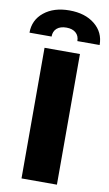

<svg xmlns="http://www.w3.org/2000/svg" viewBox="-164 -1003 597 1053"><g transform="rotate(10 134.5 -476.5)"><path d="M232.4 -727.5V0H35.2V-727.5ZM-60.5 -794.9Q-60.5 -865.7 -6.3 -909.4Q47.9 -953.1 134.8 -953.1Q222.2 -953.1 276.1 -909.4Q330.1 -865.7 330.1 -794.9H206.1Q206.1 -824.2 187 -840.8Q168 -857.4 134.8 -857.4Q100.6 -857.4 81.5 -840.8Q62.5 -824.2 62.5 -794.9Z"/></g></svg>

Font: Inter Tight Black
Style: Regular
Weight: 900
Designer: Rasmus Andersson
Foundry: rsms
Version: Version 3.004; ttfautohint (v1.8.4.7-5d5b)